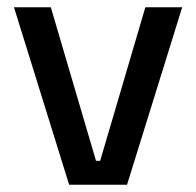

<svg xmlns="http://www.w3.org/2000/svg" viewBox="-20 -509 540 529"><path d="M244.5 -66H256L380.5 -489H482L330 0H170.5L18.5 -489H120Z"/></svg>

Font: Anek Malayalam Medium Medium
Style: Regular
Weight: 500
Version: Version 1.003